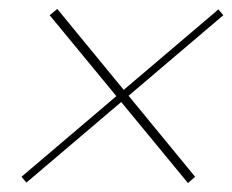

<svg xmlns="http://www.w3.org/2000/svg" viewBox="-20 -594 519 429"><path d="M91 -560 108 -574 416 -199 400 -185ZM39 -186 28 -199 468 -573 479 -560Z"/></svg>

Font: Poppins Variable
Style: Italic
Weight: 100
Italic angle: -10°
Designer: Jonny Pinhorn
Foundry: Indian Type Foundry
Version: Version 6.000